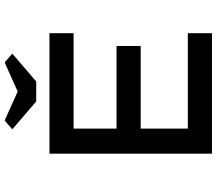

<svg xmlns="http://www.w3.org/2000/svg" viewBox="-73 -860 933 827"><g transform="rotate(-90 393.5 -446.5)"><path d="M145 0V-700H664V-596H253V-104H664V0ZM200 -307V-411H609V-307ZM370 -757 250 -860 288 -893 428 -830H398L538 -893L576 -860L456 -757Z"/></g></svg>

Font: Lexend Giga
Style: Regular
Weight: 400
Designer: Bonnie Shaver-Troup, Thomas Jockin
Foundry: Lexend
Version: Version 1.007